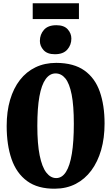

<svg xmlns="http://www.w3.org/2000/svg" viewBox="-20 -1134 674 1165"><path d="M313.5 11Q209.5 12 144.8 -35.2Q80 -82.5 50.2 -168.5Q20.5 -254.5 20.5 -369.5Q20.5 -457.5 41.2 -528Q62 -598.5 101 -648.8Q140 -699 195.8 -725.8Q251.5 -752.5 321.5 -752.5Q428 -752 492.2 -706.2Q556.5 -660.5 585.5 -577.8Q614.5 -495 614.5 -384.5Q614.5 -296.5 593.8 -224.2Q573 -152 534 -99.5Q495 -47 439.5 -18.2Q384 10.5 313.5 11ZM321 -53.5Q356.5 -53.5 380.2 -90.8Q404 -128 416 -201.2Q428 -274.5 428 -383Q428 -493 414.8 -560.2Q401.5 -627.5 376.8 -658Q352 -688.5 317 -688.5Q282 -688.5 257 -654Q232 -619.5 219.2 -549.2Q206.5 -479 206.5 -370.5Q206.5 -261 220.8 -190.8Q235 -120.5 261 -87Q287 -53.5 321 -53.5ZM312.5 -805Q267 -805 244.5 -829.8Q222 -854.5 222 -885.5Q222 -925 246.8 -953Q271.5 -981 321.5 -981H322.5Q368.5 -981 390.8 -956.2Q413 -931.5 413 -900Q413 -861 388.2 -833Q363.5 -805 313.5 -805ZM459 -1114V-1018.5H178.5V-1114Z"/></svg>

Font: Merriweather 24pt SemiCondensed Black
Style: Regular
Weight: 900
Width: 4
Designer: Eben Sorkin
Foundry: Eben Sorkin
Version: Version 2.100